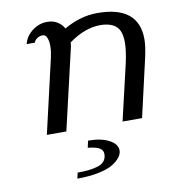

<svg xmlns="http://www.w3.org/2000/svg" viewBox="-75 -516 696 777"><g transform="rotate(-10 273.0 -127.0)"><path d="M73.2 0ZM186 171.9Q212.4 171.9 230.7 169.9Q249 168 267.6 162.8Q286.1 157.7 295.9 146Q305.7 134.3 305.7 116.2Q305.7 100.6 291.5 92Q277.3 83.5 243.7 80.1L250 51.8Q302.7 51.8 335.7 69.1Q368.7 86.4 368.7 112.8Q368.7 126.5 358.6 140.1Q348.6 153.8 328.1 166.7Q307.6 179.7 269.3 187.7Q231 195.8 180.7 195.8ZM160.2 -305.2Q166 -331.1 166 -351.1Q166 -373 160.2 -386.5Q154.3 -399.9 144 -399.9Q130.4 -399.9 119.9 -392.8Q109.4 -385.7 106.9 -376H73.2Q80.1 -406.7 108.2 -428.5Q136.2 -450.2 169.9 -450.2Q215.8 -450.2 238.8 -411.1Q306.2 -450.2 376 -450.2Q545.9 -450.2 545.9 -313Q545.9 -285.2 536.1 -240.2L481 0H400.9L454.1 -228Q465.8 -280.8 465.8 -314Q465.8 -361.8 443.6 -380.9Q421.4 -399.9 378.9 -399.9Q316.4 -399.9 250 -352.1Q249.5 -349.6 249 -344.2Q248.5 -338.9 248 -335.9L169.9 0H89.8Z"/></g></svg>

Font: Pfennig
Style: Italic
Weight: 500
Italic angle: -13°
Version: Version 20120410 ; ttfautohint (v0.8)